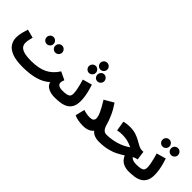

<svg xmlns="http://www.w3.org/2000/svg" viewBox="77 -1780 2712 2712"><g transform="rotate(45 1433.5 -423.5)"><path d="M421 -450Q392 -450 372 -470.5Q352 -491 352 -519Q352 -548 372 -568.5Q392 -589 421 -589Q449 -589 469.5 -568.5Q490 -548 490 -519Q490 -491 469.5 -470.5Q449 -450 421 -450ZM593 -450Q563 -450 543.5 -470Q524 -490 524 -519Q524 -548 543.5 -568.5Q563 -589 593 -589Q621 -589 641.5 -568.5Q662 -548 662 -519Q662 -490 641.5 -470Q621 -450 593 -450Z M409 21Q275 21 196.5 -10Q118 -41 84 -93.5Q50 -146 50 -211Q50 -262 63.5 -315Q77 -368 90 -406L218 -373Q210 -344 203 -312Q196 -280 196 -250Q196 -214 215.5 -186Q235 -158 286.5 -141.5Q338 -125 436 -125Q581 -125 677 -171Q773 -217 839 -322L959 -265Q943 -224 943 -202Q943 -173 969 -157Q995 -141 1041 -141Q1078 -141 1095.5 -120Q1113 -99 1113 -70Q1113 -36 1092 -15.5Q1071 5 1032 5Q960 5 905 -22Q850 -49 836 -105Q770 -42 663 -10.5Q556 21 410 21H409Z M1214 -731Q1184 -731 1164.5 -751Q1145 -771 1145 -799Q1145 -828 1164.5 -848Q1184 -868 1214 -868Q1242 -868 1262 -848Q1282 -828 1282 -799Q1282 -771 1262 -751Q1242 -731 1214 -731ZM1132 -583Q1103 -583 1083 -603.5Q1063 -624 1063 -652Q1063 -680 1083 -701Q1103 -722 1132 -722Q1159 -722 1179.5 -701Q1200 -680 1200 -652Q1200 -624 1179.5 -603.5Q1159 -583 1132 -583ZM1300 -583Q1271 -583 1252 -603.5Q1233 -624 1233 -652Q1233 -680 1252 -701Q1271 -722 1300 -722Q1328 -722 1348 -701Q1368 -680 1368 -652Q1368 -624 1348 -603.5Q1328 -583 1300 -583Z M1032 5 1042 -141Q1099 -141 1130 -149Q1161 -157 1173 -174Q1185 -191 1185 -220Q1185 -252 1177.5 -294Q1170 -336 1159 -378.5Q1148 -421 1137 -456L1278 -496Q1290 -461 1302.5 -415.5Q1315 -370 1323.5 -319.5Q1332 -269 1332 -221Q1332 -148 1308 -103Q1284 -58 1242.5 -34.5Q1201 -11 1147 -3Q1093 5 1032 5Z M1580 -146Q1621 -146 1641 -160Q1661 -174 1661 -206Q1661 -242 1633 -303.5Q1605 -365 1545 -462L1684 -543Q1741 -460 1775 -382.5Q1809 -305 1823 -253Q1840 -189 1864.5 -165Q1889 -141 1920 -141Q1957 -141 1974.5 -120Q1992 -99 1992 -70Q1992 -36 1970.5 -15.5Q1949 5 1910 5Q1868 5 1828.5 -10Q1789 -25 1761 -58Q1738 -29 1698 -11.5Q1658 6 1596 6Q1556 6 1506.5 -2Q1457 -10 1422 -28L1456 -168Q1485 -158 1519 -152Q1553 -146 1580 -146Z M1910 5 1920 -141Q2011 -141 2108.5 -168Q2206 -195 2287 -253Q2237 -277 2189 -289Q2141 -301 2088 -301Q2063 -301 2038 -299Q2013 -297 1987 -291L1963 -441Q2019 -456 2080 -456Q2149 -456 2201.5 -438.5Q2254 -421 2294.5 -397.5Q2335 -374 2368.5 -356.5Q2402 -339 2435 -339H2464L2482 -205Q2463 -203 2444.5 -196.5Q2426 -190 2408 -180Q2429 -157 2457 -149Q2485 -141 2519 -141Q2555 -141 2572.5 -120Q2590 -99 2590 -70Q2590 -36 2568.5 -15.5Q2547 5 2509 5Q2449 5 2397 -21Q2345 -47 2313 -117Q2270 -89 2215.5 -60.5Q2161 -32 2086.5 -13.5Q2012 5 1910 5Z M2602 -583Q2573 -583 2553 -603.5Q2533 -624 2533 -652Q2533 -681 2553 -701.5Q2573 -722 2602 -722Q2630 -722 2650.5 -701.5Q2671 -681 2671 -652Q2671 -624 2650.5 -603.5Q2630 -583 2602 -583ZM2774 -583Q2744 -583 2724.5 -603Q2705 -623 2705 -652Q2705 -681 2724.5 -701.5Q2744 -722 2774 -722Q2802 -722 2822.5 -701.5Q2843 -681 2843 -652Q2843 -623 2822.5 -603Q2802 -583 2774 -583Z M2508 5 2518 -141Q2575 -141 2606 -149Q2637 -157 2649 -174Q2661 -191 2661 -220Q2661 -252 2653.5 -294Q2646 -336 2635 -378.5Q2624 -421 2613 -456L2754 -496Q2766 -461 2778.5 -415.5Q2791 -370 2799.5 -319.5Q2808 -269 2808 -221Q2808 -148 2784 -103Q2760 -58 2718.5 -34.5Q2677 -11 2623 -3Q2569 5 2508 5Z"/></g></svg>

Font: Noto Sans Arabic Cond ExtBd
Style: Regular
Weight: 800
Width: 3
Designer: Monotype Design Team, Nadine Chahine, Nizar Qandah and Khaled Hosny
Foundry: Monotype Imaging Inc.
Version: Version 2.012; ttfautohint (v1.8.4.7-5d5b)